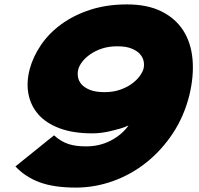

<svg xmlns="http://www.w3.org/2000/svg" viewBox="-20 -840 902 871"><path d="M839 -408Q815 -312 764 -235Q713 -158 644 -103Q575 -48 492.5 -18.5Q410 11 324 11Q225 11 160 -13Q95 -37 50 -85L225 -226Q242 -211 258 -201.5Q274 -192 291 -186.5Q308 -181 327.5 -178.5Q347 -176 371 -176Q431 -176 481 -201.5Q531 -227 562 -269L561 -270Q544 -262 523 -256Q502 -250 480.5 -245Q459 -240 438 -237.5Q417 -235 400 -235Q312 -235 250.5 -258Q189 -281 154 -321Q119 -361 109 -414Q99 -467 115 -527Q130 -583 166 -636Q202 -689 258 -730Q314 -771 389 -795.5Q464 -820 556 -820Q649 -820 713 -788Q777 -756 812 -700.5Q847 -645 853.5 -570Q860 -495 839 -408ZM631 -528Q635 -543 632 -560.5Q629 -578 616 -593.5Q603 -609 577.5 -619.5Q552 -630 512 -630Q473 -630 442 -619.5Q411 -609 388.5 -593Q366 -577 352.5 -559Q339 -541 335 -525Q331 -510 333.5 -492Q336 -474 349 -458.5Q362 -443 387.5 -432.5Q413 -422 454 -422Q494 -422 525 -433Q556 -444 578 -460Q600 -476 613.5 -494.5Q627 -513 631 -528Z"/></svg>

Font: TypoPRO Sinkin Sans
Style: 900 X Black Italic
Weight: 950
Italic angle: -112°
Designer: Keith Bates
Foundry: K-Type
Version: Sinkin Sans (version 1.0)  by Keith Bates   •   © 2014   www